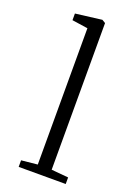

<svg xmlns="http://www.w3.org/2000/svg" viewBox="-151 -852 643 912"><g transform="rotate(20 170.5 -396.0)"><path d="M66.9 0H304.7V-33.2L218.8 -41V-782.2L201.7 -792.5L68.8 -775.9V-742.2L148.4 -730.5V-41.5L66.9 -33.2Z"/></g></svg>

Font: Merriweather
Style: Light
Weight: 250
Designer: Eben Sorkin ( eben@eyebytes.com )
Foundry: Sorkin Type Co.
Version: Version 1.003